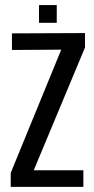

<svg xmlns="http://www.w3.org/2000/svg" viewBox="-20 -729 368 749"><path d="M21.8 0V-54.5L218.9 -535.3L26.6 -534.1V-598.8L311.6 -600V-543.7L111.6 -64.7H305.2V0ZM132.2 -640V-709.2H201.4V-640Z"/></svg>

Font: Big Shoulders Text SC Thin
Style: Regular
Weight: 100
Designer: Patric King
Foundry: XO Type Co
Version: Version 2.002